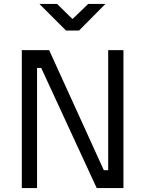

<svg xmlns="http://www.w3.org/2000/svg" viewBox="-20 -949 733 969"><path d="M90 0V-696H228L504 -90H526V-696H603V0H468L188 -606H167V0ZM512 -929 379 -795H313L179 -929H268L346 -853L425 -929Z"/></svg>

Font: TitilliumText22L Rg
Style: Regular
Weight: 400
Designer: Campivisivi
Foundry: Campivisivi
Version: 1.000